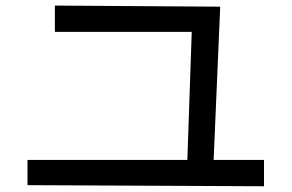

<svg xmlns="http://www.w3.org/2000/svg" viewBox="-20 -684 1040 685"><path d="M921.9 -19.5 78.1 -23.4V-113.3H648.4L664.1 -570.3H175.8V-664.1L765.6 -660.2L742.2 -113.3H921.9Z"/></svg>

Font: Droid Sans Fallback
Style: Regular
Weight: 400
Designer: Steve Matteson
Foundry: Ascender Corporation
Version: 3.00 (Khmer version)